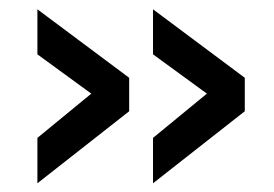

<svg xmlns="http://www.w3.org/2000/svg" viewBox="-20 -454 604 423"><path d="M317.1 -50.2V-150.2L435.8 -247.7L317.1 -334.3V-433.5L519.3 -282.6V-208.9ZM62.4 -50.2V-150.2L181.1 -247.7L62.4 -334.3V-433.5L264.6 -282.6V-208.9Z"/></svg>

Font: TitilliumWeb ExtraLight
Style: Regular
Weight: 400
Designer: Mohamed Gaber, Accademia di Belle Arti di Urbino and others
Foundry: Kief Type Foundry, Accademia di Belle Arti di Urbino and others
Version: Version 3.000; ttfautohint (v1.8.2)